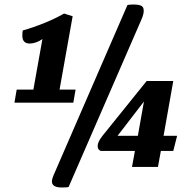

<svg xmlns="http://www.w3.org/2000/svg" viewBox="-20 -740 840 851"><path d="M44 -285 54 -343H128L168 -567Q156 -558 140.5 -552.5Q125 -547 112 -547Q79 -547 79 -582Q79 -597 81 -605Q127 -618 176.5 -638Q226 -658 264 -680L302 -668L244 -343H315L305 -285ZM254 91Q210 91 210 64Q210 55 216 40L545 -718Q557 -720 571 -720Q595 -720 606 -714.5Q617 -709 617 -693Q617 -677 608 -656L284 89Q278 91 254 91ZM748 -71H693L680 0H565L578 -71H427Q413 -76 413 -92Q413 -103 418.5 -114Q424 -125 435 -139L630 -381H748L705 -138H765ZM618 -290 501 -138H591Z"/></svg>

Font: Sansita
Style: Bold Italic
Weight: 700
Italic angle: -11°
Designer: Pablo Cosgaya
Foundry: Omnibus-Type
Version: Version 1.006